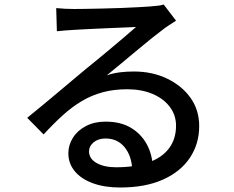

<svg xmlns="http://www.w3.org/2000/svg" viewBox="-20 -784 1040 854"><path d="M230 -748Q249 -746 270.5 -745Q292 -744 310 -744Q325 -744 358.5 -744.5Q392 -745 434.5 -746Q477 -747 519 -748.5Q561 -750 594.5 -752Q628 -754 644 -755Q671 -757 685.5 -759Q700 -761 708 -764L763 -692Q748 -682 732 -672Q716 -662 700 -649Q681 -635 650.5 -610.5Q620 -586 585 -556.5Q550 -527 516 -499Q482 -471 455 -449Q485 -459 515 -462.5Q545 -466 575 -466Q658 -466 724 -434Q790 -402 828 -348Q866 -294 866 -223Q866 -144 824.5 -82Q783 -20 704.5 15Q626 50 514 50Q445 50 393 31Q341 12 312.5 -22.5Q284 -57 284 -102Q284 -139 304.5 -171.5Q325 -204 362.5 -223.5Q400 -243 449 -243Q517 -243 562.5 -215.5Q608 -188 632.5 -143Q657 -98 659 -45L568 -32Q565 -92 533.5 -130Q502 -168 449 -168Q417 -168 396.5 -151Q376 -134 376 -111Q376 -78 409.5 -59Q443 -40 496 -40Q581 -40 641 -61.5Q701 -83 732 -124.5Q763 -166 763 -225Q763 -272 735 -309Q707 -346 658 -366.5Q609 -387 546 -387Q486 -387 436.5 -373.5Q387 -360 344 -334.5Q301 -309 259.5 -271.5Q218 -234 174 -186L101 -260Q131 -284 167 -314Q203 -344 239.5 -374.5Q276 -405 308.5 -432.5Q341 -460 363 -478Q384 -495 414 -519.5Q444 -544 476 -571Q508 -598 537 -622.5Q566 -647 585 -664Q569 -663 541 -662Q513 -661 479.5 -659.5Q446 -658 412 -656.5Q378 -655 350 -653.5Q322 -652 307 -651Q289 -650 269.5 -648.5Q250 -647 233 -645Z"/></svg>

Font: Noto Sans SC Thin Medium
Style: Regular
Weight: 500
Version: Version 2.004-H2;hotconv 1.0.118;makeotfexe 2.5.65603